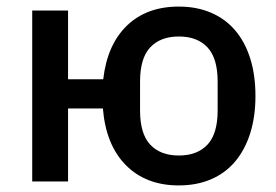

<svg xmlns="http://www.w3.org/2000/svg" viewBox="-20 -552 840 584"><path d="M524 12Q424 12 363 -49.5Q302 -111 293 -222H187V0H78V-520H187V-311H294Q306 -416 366 -474Q426 -532 524 -532Q578 -532 621.5 -513.5Q665 -495 695 -460Q725 -425 741 -374.5Q757 -324 757 -260Q757 -197 741 -146.5Q725 -96 695 -60.5Q665 -25 621.5 -6.5Q578 12 524 12ZM524 -79Q580 -79 611 -112Q642 -145 642 -216V-304Q642 -375 611 -408Q580 -441 524 -441Q468 -441 437 -408Q406 -375 406 -304V-216Q406 -145 437 -112Q468 -79 524 -79Z"/></svg>

Font: IBMPlexSans-Medium
Style: Regular
Weight: 500
Designer: Mike Abbink, Paul van der Laan, Pieter van Rosmalen
Foundry: Bold Monday
Version: Version 3.1